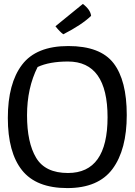

<svg xmlns="http://www.w3.org/2000/svg" viewBox="-20 -948 687 980"><path d="M327 -65Q529 -65 529 -349.5Q529 -634 327 -634Q232 -634 172 -606Q118 -499 118 -359.5Q118 -220 164.5 -142.5Q211 -65 327 -65ZM20 -346Q20 -522 92.5 -617.5Q165 -713 328.5 -713Q492 -713 559.5 -625.5Q627 -538 627 -361Q627 -184 554.5 -86Q482 12 323.5 12Q165 12 92.5 -79Q20 -170 20 -346ZM263 -814 403 -928Q442 -898 445 -867Q421 -844 385.5 -820.5Q350 -797 303 -773Q285 -786 263 -814Z"/></svg>

Font: Inika
Style: Regular
Weight: 400
Designer: Constanza Artigas Preller
Foundry: Constanza Artigas Preller
Version: Version 1.001